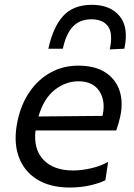

<svg xmlns="http://www.w3.org/2000/svg" viewBox="-20 -786 568 816"><path d="M276 11Q192.5 11 136.5 -24.2Q80.5 -59.5 58.5 -123Q36.5 -186.5 54.5 -271.5Q69.5 -343 106 -396Q142.5 -449 195.5 -478Q248.5 -507 313 -507Q384 -507 428.5 -477.8Q473 -448.5 488.8 -398.5Q504.5 -348.5 490 -286Q487 -272.5 482.5 -258Q478 -243.5 474 -231.5H131Q121.5 -152 164.8 -106.8Q208 -61.5 290.5 -61.5Q327 -61.5 367.2 -70.8Q407.5 -80 439.5 -98L428 -20.5Q409.5 -9.5 367.2 0.8Q325 11 276 11ZM313.5 -440.5Q259 -440.5 212.5 -404Q166 -367.5 143.5 -291L415.5 -293.5L416 -295Q429.5 -357.5 402 -399Q374.5 -440.5 313.5 -440.5ZM446.5 -576Q461 -644.5 439 -674.2Q417 -704 368.5 -704Q320 -704 290.5 -673.8Q261 -643.5 247 -579H185.5Q205.5 -671 248.5 -718.2Q291.5 -765.5 370.5 -765.5Q448.5 -765.5 488.2 -717.8Q528 -670 508.5 -579Z"/></svg>

Font: Commissioner
Style: Italic
Weight: 400
Italic angle: -12°
Designer: Kostas Bartsokas
Foundry: Kostas Bartsokas
Version: Version 1.000; ttfautohint (v1.8.3)